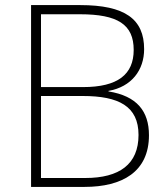

<svg xmlns="http://www.w3.org/2000/svg" viewBox="-20 -734 661 754"><path d="M295 -714H102V0H312C460 0 565 -59 565 -203C565 -297 518 -357 406 -375V-377C497 -393 546 -459 546 -541C546 -659 471 -714 295 -714ZM306 -392H141V-678H294C442 -678 505 -638 505 -538C505 -442 443 -392 306 -392ZM141 -357H305C446 -357 524 -317 524 -204C524 -89 449 -35 315 -35H141Z"/></svg>

Font: Noto Sans Gurmukhi ExtraLight
Style: Regular
Weight: 200
Designer: Jelle Bosma - Monotype Design Team
Foundry: Monotype Imaging Inc.
Version: Version 2.004